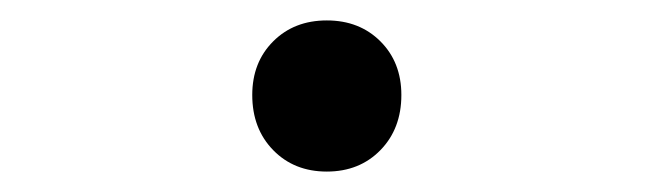

<svg xmlns="http://www.w3.org/2000/svg" viewBox="-20 -433 640 188"><path d="M300 -265Q268 -265 247.5 -286Q227 -307 227 -340Q227 -372 247.5 -392.5Q268 -413 300 -413Q332 -413 352.5 -392.5Q373 -372 373 -340Q373 -307 352.5 -286Q332 -265 300 -265Z"/></svg>

Font: Pitagon Sans Mono Thin
Style: Regular
Weight: 100
Monospace: yes
Designer: Travis Tran
Foundry: Pitagon
Version: Version 1.001; ttfautohint (v1.8.4.7-5d5b);gftools[0.9.26]